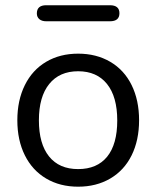

<svg xmlns="http://www.w3.org/2000/svg" viewBox="-20 -703 595 730"><path d="M387.5 -107.4Q425.8 -154.8 425.8 -244.9Q425.8 -335 387 -383.5Q348.1 -432.1 277.1 -432.1Q206.1 -432.1 167 -383.5Q127.9 -335 127.9 -245.6Q127.9 -156.2 166.5 -108.2Q205.1 -60.1 277.1 -60.1Q349.1 -60.1 387.5 -107.4ZM74.5 -112.5Q45.9 -169.9 45.9 -245.8Q45.9 -321.8 74.5 -379.4Q103 -437 155.5 -468Q208 -499 277.1 -499Q346.2 -499 399.2 -468Q452.1 -437 480.5 -379.4Q508.8 -321.8 508.8 -245.8Q508.8 -169.9 480.5 -112.5Q452.1 -55.2 399.2 -24.2Q346.2 6.8 277.1 6.8Q208 6.8 155.5 -24.2Q103 -55.2 74.5 -112.5ZM397.9 -683.1Q434.1 -683.1 434.1 -652.6Q434.1 -622.1 397.9 -622.1H155.8Q139.2 -622.1 129.6 -630.1Q120.1 -638.2 120.1 -651.9Q120.1 -683.1 155.8 -683.1Z"/></svg>

Font: Nunito-Regular
Style: Regular
Weight: 400
Designer: Vernon Adams
Foundry: newtypography
Version: Version 3.000